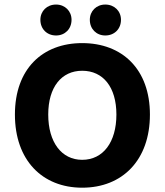

<svg xmlns="http://www.w3.org/2000/svg" viewBox="-20 -830 739 861"><path d="M161.1 -741.2C161.1 -700.2 190.4 -670.9 231.4 -670.9C271.5 -670.9 300.8 -700.2 300.8 -741.2C300.8 -780.3 271.5 -809.6 231.4 -809.6C190.4 -809.6 161.1 -780.3 161.1 -741.2ZM382.8 -741.2C382.8 -700.2 412.1 -670.9 452.1 -670.9C493.2 -670.9 522.5 -700.2 522.5 -741.2C522.5 -780.3 493.2 -809.6 452.1 -809.6C412.1 -809.6 382.8 -780.3 382.8 -741.2ZM46.9 -316.4C46.9 -111.3 169.9 11.7 348.6 11.7C528.3 11.7 652.3 -111.3 652.3 -316.4C652.3 -519.5 528.3 -636.7 348.6 -636.7C169.9 -636.7 46.9 -520.5 46.9 -316.4ZM502 -316.4C502 -192.4 442.4 -113.3 348.6 -113.3C255.9 -113.3 196.3 -192.4 196.3 -316.4C196.3 -439.5 255.9 -512.7 348.6 -512.7C442.4 -512.7 502 -439.5 502 -316.4Z"/></svg>

Font: Ed Sans Neue
Style: Bold
Weight: 700
Designer: Stephen Hutchings
Version: Version 1.004;PS 001.004;hotconv 1.0.88;makeotf.lib2.5.64775